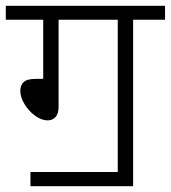

<svg xmlns="http://www.w3.org/2000/svg" viewBox="-20 -642 589 662"><path d="M85 -49H386V-574H182V-274Q182 -250 171.5 -238.5Q161 -227 144 -227Q123 -227 101 -243Q79 -259 64.5 -283Q50 -307 50 -329Q50 -348 61.5 -359Q73 -370 103 -370H129V-574H0V-622H549V-574H439V0H85Z"/></svg>

Font: RS Noto Sans Light
Style: Regular
Weight: 300
Designer: Monotype Design Team
Foundry: Monotype Imaging Inc.
Version: Version 3.10